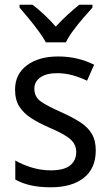

<svg xmlns="http://www.w3.org/2000/svg" viewBox="-20 -879 468 816"><path d="M387 -240Q387 -163 336 -123Q285 -83 196 -83Q147 -83 110 -91.5Q73 -100 45 -116V-197Q73 -180 113.5 -167.5Q154 -155 196 -155Q252 -155 278 -176Q304 -197 304 -233Q304 -264 280.5 -286Q257 -308 191 -336Q145 -356 112.5 -377Q80 -398 62 -426.5Q44 -455 44 -498Q44 -564 94.5 -601.5Q145 -639 227 -639Q270 -639 308 -630Q346 -621 380 -604L350 -536Q321 -550 289 -559Q257 -568 223 -568Q177 -568 151.5 -550Q126 -532 126 -502Q126 -468 152.5 -448.5Q179 -429 245 -400Q289 -380 321 -359.5Q353 -339 370 -310.5Q387 -282 387 -240ZM175 -699Q163 -721 143.5 -747.5Q124 -774 102.5 -800Q81 -826 63 -847V-859H118Q141 -842 167 -817.5Q193 -793 217 -766Q243 -794 267 -816Q291 -838 317 -859H373V-847Q356 -828 333.5 -802Q311 -776 291 -749Q271 -722 260 -699Z"/></svg>

Font: Noto Sans Kannada UI SemiCondensed
Style: Regular
Weight: 400
Width: 4
Designer: Jelle Bosma - Monotype Design Team
Foundry: Monotype Imaging Inc.
Version: Version 2.005; ttfautohint (v1.8.4.7-5d5b)